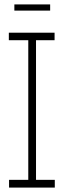

<svg xmlns="http://www.w3.org/2000/svg" viewBox="-20 -849 289 869"><path d="M21 0V-35H108V-667H20V-701H227V-667H143V-35H228V0ZM45 -801V-829H207V-801Z"/></svg>

Font: Foldit Thin ExtraLight
Style: Regular
Weight: 250
Version: Version 1.003